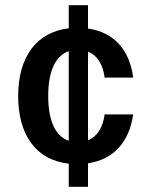

<svg xmlns="http://www.w3.org/2000/svg" viewBox="-20 -695 573 740"><path d="M319.2 25V-65.8C418.3 -80 478.3 -148.3 493.3 -254.2H383.3C376.7 -203.3 354.2 -168.3 319.2 -154.2V-495.8C354.2 -482.5 376.7 -447.5 383.3 -395.8H493.3C480 -502.5 419.2 -570.8 319.2 -585V-675H245V-585.8C121.7 -571.7 50 -476.7 50 -325C50 -177.5 116.7 -78.3 245 -64.2V25ZM165.8 -325C165.8 -418.3 192.5 -480 245 -497.5V-152.5C192.5 -170 165.8 -231.7 165.8 -325Z"/></svg>

Font: Familjen Grotesk Medium
Style: Regular
Weight: 500
Designer: Anders Wikstroem, Jonas Baeckman, Matilda Gysing, Kristian Moeller
Foundry: Familjen STHLM AB
Version: Version 2.000